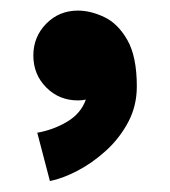

<svg xmlns="http://www.w3.org/2000/svg" viewBox="-20 -174 316 357"><path d="M42 -70.8Q42 -105.5 65.9 -129.9Q89.8 -154.3 125 -154.3Q148.4 -154.3 173.8 -142.3Q199.2 -130.4 216.8 -99.6Q234.4 -68.8 234.4 -13.2Q234.4 22.9 218.3 53.2Q202.1 83.5 176.8 106.4Q151.4 129.4 123.5 143.8Q95.7 158.2 72.8 162.6L49.3 72.8Q79.6 67.4 105 52.2Q130.4 37.1 139.6 11.2Q132.3 12.7 125 12.7Q89.8 12.7 65.9 -11.5Q42 -35.6 42 -70.8Z"/></svg>

Font: Giphurs
Style: Bold
Weight: 700
Version: Version 0.920; ttfautohint (v1.8.4.7-5d5b)